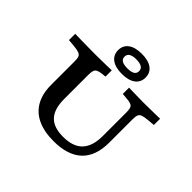

<svg xmlns="http://www.w3.org/2000/svg" viewBox="-183 -997 1225 1225"><g transform="rotate(45 430.0 -384.5)"><path d="M177 -369.4V-445.2Q177 -469.8 171.8 -482.8Q166.6 -495.7 150.8 -501.5Q135 -507.3 103.7 -510.1L55.3 -514.5V-571Q77.7 -570.2 109.6 -569.8Q141.5 -569.4 173.6 -569Q205.7 -568.5 229.9 -568.5H237.9H243.2Q262.2 -568.5 287.6 -569Q313 -569.4 339.1 -569.8Q365.1 -570.2 385 -571V-514.5L357.4 -511.7Q320.4 -506.9 310 -494.6Q299.6 -482.3 299.6 -445.2V-369.4ZM441.6 11.3Q356 11.3 296.8 -16.6Q237.5 -44.4 207.3 -98.9Q177 -153.3 177 -231.9V-369.4H299.6V-227.5Q299.6 -136.9 339.7 -94.1Q379.7 -51.3 464.8 -51.3Q554.3 -51.3 597.6 -96.8Q640.9 -142.4 640.9 -234.8V-369.4H699.7V-233.1Q699.7 -112.2 634.6 -50.5Q569.4 11.3 441.6 11.3ZM640.9 -369.4V-445.2Q640.9 -482.7 630.9 -495.2Q620.8 -507.7 581.6 -510.9L541.2 -514.5V-571Q570.5 -570.2 607.7 -569.4Q644.9 -568.5 669.9 -568.5Q691.1 -568.5 719 -569Q747 -569.4 774.5 -569.8Q802 -570.2 821.5 -571V-514.5L773 -510.1Q741.4 -507.3 725.8 -501.7Q710.2 -496 705 -483.3Q699.7 -470.6 699.7 -445.2V-369.4ZM446 -600.1Q387.4 -600.1 354.9 -624.1Q322.4 -648 322.4 -691Q322.4 -733.9 354.9 -757.7Q387.4 -781.5 446.2 -781.5Q505.8 -781.5 538.1 -757.7Q570.4 -733.9 570.4 -691Q570.4 -648 537.9 -624.1Q505.4 -600.1 446 -600.1ZM445.8 -650.1Q479.8 -650.1 496 -660Q512.1 -669.9 512.1 -690.4Q512.1 -710.9 495.6 -721.2Q479 -731.5 446 -731.5Q413.7 -731.5 397.2 -721.2Q380.7 -710.9 380.7 -690.4Q380.7 -669.8 397 -660Q413.4 -650.1 445.8 -650.1Z"/></g></svg>

Font: Playfair 5pt SemiExpanded Light
Style: Regular
Weight: 300
Width: 6
Designer: Claus Eggers Sørensen
Foundry: Claus Eggers Sørensen
Version: Version 2.203